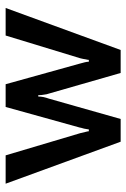

<svg xmlns="http://www.w3.org/2000/svg" viewBox="100 -560 460 701"><g transform="rotate(-90 330.5 -210.0)"><path d="M651.4 -419.9Q626 -419.9 550.8 -419.9Q530.3 -351.6 467.8 -147.5Q464.8 -135.7 463.9 -127.9Q461.9 -120.1 461.9 -116.2Q460 -116.2 455.1 -116.2Q455.1 -123 453.1 -130.9Q451.2 -139.6 448.2 -149.4Q422.9 -239.3 373 -419.9Q352.5 -419.9 290 -419.9Q271.5 -352.5 214.8 -149.4Q214.8 -148.4 213.9 -144.5Q212.9 -140.6 210.9 -133.8Q210 -127 209 -123Q208 -118.2 208 -116.2Q206.1 -116.2 201.2 -116.2Q201.2 -120.1 199.2 -127Q197.3 -134.8 194.3 -147.5Q167 -238.3 113.3 -419.9Q86.9 -419.9 9.8 -419.9Q47.9 -315.4 163.1 0Q183.6 0 246.1 0Q264.6 -65.4 320.3 -261.7Q324.2 -272.5 326.2 -282.2Q328.1 -292 328.1 -300.8Q330.1 -300.8 333 -300.8Q333 -289.1 335 -279.3Q335.9 -269.5 338.9 -261.7Q364.3 -174.8 414.1 0Q434.6 0 498 0Q536.1 -105.5 651.4 -419.9Z"/></g></svg>

Font: TextaAlt
Style: Bold
Weight: 400
Designer: Daniel Hernandez & Miguel Hernandez
Version: Version 1.005;com.myfonts.easy.latinotype.texta.alt-bold.wfk